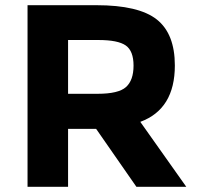

<svg xmlns="http://www.w3.org/2000/svg" viewBox="-20 -719 767 739"><path d="M653 -467Q653 -299 520 -250L697 0H505L350 -223H242V0H86V-699H351Q514 -699 583.5 -644Q653 -589 653 -467ZM359 -565H242V-358H356Q436 -358 465 -384Q494 -410 494 -466.5Q494 -523 464 -544Q434 -565 359 -565Z"/></svg>

Font: Montserrat_am3
Style: Bold
Weight: 700
Designer: Julieta Ulanovsky
Foundry: Julieta Ulanovsky. Armenina letters added by Vahan Hovhannisyan
Version: Version 2.001